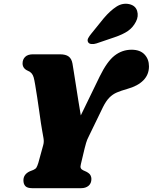

<svg xmlns="http://www.w3.org/2000/svg" viewBox="-20 -984 799 1004"><path d="M458 -48.5Q458 -25 443 -12.5Q428 0 404 0H148.5Q122.5 0 112.5 -11Q102.5 -22 102.5 -41Q102.5 -72.5 135.5 -88L154.5 -95.5Q166 -100.5 170.5 -107.8Q175 -115 180.5 -132.5L205.5 -223.5Q211 -241 207.5 -261.2Q204 -281.5 200.5 -301Q198 -312.5 194 -340.2Q190 -368 185 -403.5Q180 -439 174.5 -475Q169 -511 164.2 -539.2Q159.5 -567.5 156 -579.5Q148.5 -605.5 125.5 -614Q98 -626 98 -652.5Q98 -673.5 111.8 -686.8Q125.5 -700 152 -700H293.5Q323.5 -700 339 -688.5Q354.5 -677 359 -651.5Q361.5 -637 366.2 -607Q371 -577 377 -538.5Q383 -500 389.5 -458.8Q396 -417.5 402.5 -380.5L501.5 -584.5Q540 -663 579.5 -693.5Q619 -724 668 -724Q712.5 -724 735.8 -699.2Q759 -674.5 759 -637Q759 -593.5 729.5 -563.8Q700 -534 645.5 -519Q613.5 -510 591.2 -500.5Q569 -491 551.8 -473.5Q534.5 -456 518.5 -424L445.5 -273.5Q434.5 -252.5 430.2 -236.5Q426 -220.5 422.5 -208L403 -126Q399 -112 402.5 -104.8Q406 -97.5 415 -93.5L432.5 -85.5Q448 -77 453 -67.8Q458 -58.5 458 -48.5ZM522.5 -888.5Q555.5 -927.5 588.5 -949Q621.5 -970.5 657.5 -962Q689 -954 697.2 -926.5Q705.5 -899 691 -871Q675.5 -840.5 649.2 -822.2Q623 -804 578.5 -789L484.5 -757Q471 -752.5 458 -753.8Q445 -755 440.5 -764Q435.5 -773.5 441.2 -784.5Q447 -795.5 457 -807.5Z"/></svg>

Font: Fraunces 9pt Soft Black
Style: Italic
Weight: 900
Italic angle: -16°
Version: Version 1.000;[b76b70a41]